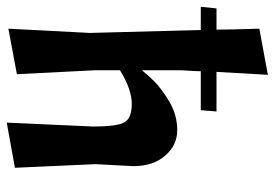

<svg xmlns="http://www.w3.org/2000/svg" viewBox="-151 -671 819 573"><g transform="rotate(90 258.5 -384.5)"><path d="M275.4 -480.5Q315.4 -503.9 360.4 -503.9Q406.2 -503.9 436.5 -467.8Q467.8 -432.6 467.8 -372.1Q465.8 -335 461.9 -259.8Q464.8 -200.2 472.7 -19.5Q439.5 -13.7 337.9 4.9Q340.8 -59.6 349.6 -252.9Q349.6 -322.3 337.9 -344.7Q326.2 -368.2 282.2 -368.2Q238.3 -368.2 181.6 -333Q181.6 -308.6 181.6 -259.8Q184.6 -201.2 193.4 -25.4Q159.2 -18.6 57.6 0Q60.5 -60.5 70.3 -243.2Q68.4 -326.2 61.5 -574.2Q44.9 -574.2 -7.8 -574.2Q-6.8 -585.9 -2.9 -621.1Q12.7 -621.1 60.5 -621.1Q60.5 -653.3 57.6 -749Q91.8 -754.9 195.3 -774.4Q193.4 -735.4 186.5 -621.1Q216.8 -621.1 304.7 -621.1Q303.7 -609.4 300.8 -574.2Q272.5 -574.2 184.6 -574.2Q184.6 -559.6 181.6 -514.6Q181.6 -485.4 181.6 -398.4Q197.3 -418 215.8 -436.5Q235.4 -456.1 275.4 -480.5Z"/></g></svg>

Font: Acme Polish
Style: Regular
Weight: 400
Designer: Juan Pablo del Peral
Version: Version 1.002